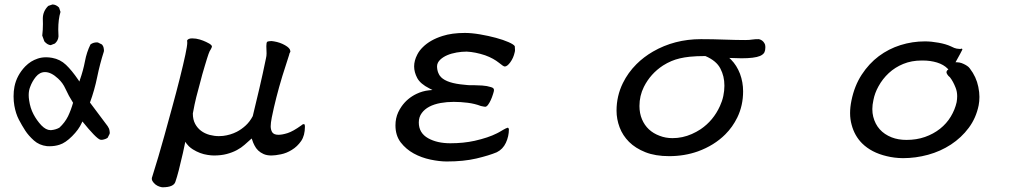

<svg xmlns="http://www.w3.org/2000/svg" viewBox="-20 -648 4540 843"><path d="M182.6 -396.5Q162.6 -396.5 146 -390.9Q129.4 -385.3 116.7 -377.4Q103 -368.7 90.8 -356.4Q53.2 -316.9 43.5 -267.6Q39.6 -248 39.6 -225.1Q39.6 -203.1 43 -184.1Q49.3 -148.9 62.7 -123Q76.2 -97.2 90.8 -74.7Q105 -52.7 128.9 -31.2Q152.3 -10.3 186 -6.3Q191.9 -5.9 197.3 -5.9Q221.2 -5.9 241.7 -12.7Q267.1 -20.5 296.6 -50Q326.2 -79.6 338.9 -108.4L341.8 -114.7Q401.4 -41 419.9 -34.7Q422.4 -34.2 424.8 -34.2Q427.2 -34.2 430.4 -34.4Q433.6 -34.7 437.5 -36.1Q445.8 -38.1 452.6 -43L461.4 -60.5Q461.9 -63.5 461.9 -66.4Q461.9 -69.3 460.9 -74.2Q459.5 -84.5 452.6 -94.2L375 -197.8Q395 -252 406.7 -309.6Q418.5 -367.2 436 -421.9Q436.5 -424.3 436.5 -427.5Q436.5 -430.7 435.5 -435.1Q434.6 -444.3 427.7 -452.6L410.2 -461.4Q407.7 -461.9 405.3 -461.9Q389.6 -461.9 377.4 -453.1Q360.4 -418.9 353 -378.9Q345.2 -337.9 331.1 -298.3L328.6 -290L323.7 -297.4Q295.4 -338.9 269.8 -363.3Q244.1 -387.7 209 -394Q195.3 -396.5 182.6 -396.5ZM201.2 -76.7Q182.1 -76.7 161.6 -97.7Q141.1 -119.6 127 -146.5Q112.8 -173.3 107.9 -207.5Q106 -219.7 106 -230.5Q106 -250.5 112.3 -266.1Q121.1 -290.5 137.2 -310.5Q154.3 -331.5 177.7 -331.5Q204.6 -331.5 234.9 -303.2Q255.9 -284.2 267.6 -257.8Q281.2 -227.5 300.8 -196.8Q292 -165.5 278.8 -137.7Q265.1 -109.9 240.7 -87.4Q225.1 -78.6 205.1 -76.7Q203.1 -76.7 201.2 -76.7ZM168.5 -542.5Q168.5 -516.6 165.5 -491.7L174.8 -466.3Q187.5 -451.2 202.6 -449.7L221.2 -457Q235.8 -470.2 236.8 -488.3Q235.8 -503.9 235.8 -518.1Q235.8 -563.5 245.6 -595.7L239.3 -614.7Q226.6 -627.9 210.4 -628.4L191.9 -622.1Q168 -598.6 168 -566.4Z M1149.4 -445.8 1150.4 -413.6Q1150.4 -402.3 1147.9 -392.6Q1133.3 -321.3 1118.7 -259.3L1089.8 -138.2Q1076.7 -113.3 1058.1 -96.4Q1039.6 -79.6 1019.5 -69.3Q991.7 -55.2 959.5 -51.3Q950.7 -50.3 940.9 -50.3Q921.4 -50.3 900.4 -55.7Q856.4 -67.9 836.9 -104Q826.7 -123 826.7 -149.4V-149.9Q834.5 -192.9 841.8 -221.7Q849.6 -252 861.8 -296.9Q865.7 -314 879.4 -359.4L888.7 -390.1Q896.5 -415 900.4 -422.9Q902.3 -426.8 905.3 -431.2Q910.6 -439.9 910.6 -445.3L907.7 -449.7Q901.4 -456.5 884.8 -463.9Q873 -469.7 856.9 -474.6Q840.8 -479.5 823.7 -479.5Q805.7 -479.5 801.3 -469.7Q801.3 -467.8 801.8 -466.3Q802.2 -463.4 802.2 -460Q802.2 -434.6 769 -302.2Q754.4 -244.1 736.3 -178.2L701.7 -52.2Q675.3 43 648.9 126.5Q646.5 132.3 646.5 136.7Q646.5 142.1 649.4 147Q654.8 156.2 663.3 162.6Q671.9 168.9 680.9 171.6Q689.9 174.3 693.4 174.3Q743.7 174.3 750.5 148.9Q763.2 112.3 783.2 23.4L791.5 -15.6L793.5 -25.4L799.3 -17.1L809.1 -5.9Q817.9 2.4 826.7 7.8Q857.9 27.3 891.6 32.2Q907.7 34.7 918.9 34.7Q950.7 34.7 975.6 28.1Q1000.5 21.5 1020 11Q1039.6 0.5 1053.7 -12.2Q1068.4 -24.9 1085 -40L1087.4 -33.7Q1090.8 -22 1097.2 -9.8Q1109.9 16.1 1137.2 28.3Q1151.4 34.7 1171.9 34.7Q1188 34.7 1213.4 29.5Q1238.8 24.4 1261.7 9.8Q1285.2 -4.4 1302.2 -28.8Q1318.8 -53.2 1318.8 -91.8Q1318.8 -100.1 1316.4 -102.5L1314.9 -103Q1314.5 -103 1313 -103Q1308.6 -103 1302.7 -97.2Q1266.6 -71.3 1242.9 -63.7Q1219.2 -56.2 1202.6 -56.2Q1182.1 -56.2 1174.8 -67.9Q1168.5 -79.1 1168.5 -93.5Q1168.5 -107.9 1173.3 -132.3Q1190.4 -217.3 1219.7 -314Q1242.2 -386.2 1249.5 -407.2Q1250 -412.6 1253.4 -418Q1254.9 -419.9 1254.9 -421.9Q1254.9 -423.8 1254.4 -425.3Q1253.4 -437 1231 -449.7Q1209.5 -461.9 1183.1 -466.3Q1175.8 -467.8 1172.1 -467.8Q1168.5 -467.8 1166 -467.3Q1160.6 -467.3 1154.8 -465.3Q1151.4 -464.4 1150.4 -458.5Q1149.4 -452.6 1149.4 -445.8Z M2196.3 -356Q2207 -356 2220.7 -374.8Q2234.4 -393.6 2239.7 -418Q2241.2 -422.9 2241.2 -427.7Q2241.2 -432.6 2240.7 -437.7Q2240.2 -442.9 2240.2 -445.3Q2235.4 -453.1 2212.6 -463.1Q2189.9 -473.1 2157.5 -481.9Q2125 -490.7 2087.6 -497.1Q2050.3 -503.4 2021 -503.4Q1964.4 -503.4 1923.3 -490.2Q1868.7 -473.1 1836.4 -440.9Q1820.8 -425.8 1812 -408.2Q1798.3 -381.8 1798.3 -356.4Q1798.3 -331.1 1812 -305.2Q1825.7 -279.8 1865.2 -259.8L1878.9 -252.9L1863.8 -251.5Q1835 -248.5 1808.6 -235.8Q1768.1 -216.3 1743.2 -180.7Q1734.9 -168.9 1728.5 -155.3Q1716.3 -128.9 1716.3 -97.7Q1716.3 -53.2 1739.3 -22.9Q1762.7 7.3 1796.6 25.9Q1830.6 44.4 1870.1 52.7Q1909.7 61 1941.4 61Q2016.1 61 2071.8 47.9Q2127.4 34.7 2161.1 20.5Q2188 7.3 2201.2 -21.2Q2214.4 -49.8 2214.4 -80.1Q2214.4 -83.5 2211.4 -86.4Q2210.4 -87.4 2209.5 -87.4Q2208.5 -87.4 2208 -86.9Q2202.1 -85.4 2189.9 -78.4Q2177.7 -71.3 2171.4 -67.6Q2165 -64 2161.6 -62.5Q2124.5 -43.5 2064 -29.8Q2015.1 -19 1957.3 -19Q1899.4 -19 1859.9 -41Q1818.8 -64 1818.8 -110.4Q1818.8 -134.3 1832 -151.9Q1856.4 -185.1 1914.6 -195.8Q1941.9 -200.7 1972.2 -200.7Q2002.4 -200.7 2033.2 -196.8Q2064.5 -192.9 2091.3 -182.6Q2097.2 -181.2 2103.3 -180.2Q2109.4 -179.2 2110.4 -179.2Q2116.2 -179.2 2122.6 -187.5Q2135.7 -205.1 2145 -235.8Q2148.9 -247.6 2148.9 -252.4Q2148.9 -257.3 2145.8 -260.5Q2142.6 -263.7 2135.3 -265.6Q2119.1 -271 2097.2 -272.5Q2075.2 -273.9 2061.5 -273.9Q2047.9 -273.9 2043 -273.9Q2038.1 -273.9 2033.7 -274.4Q2024.9 -274.9 2019 -275.9Q1943.4 -282.2 1916.5 -309.1Q1908.2 -317.4 1904.3 -328.1Q1898.9 -341.8 1898.9 -357.4Q1899.4 -373.5 1913.6 -386.7Q1938 -409.2 1984.9 -417.5Q2007.3 -421.4 2029.3 -421.4Q2067.4 -419.4 2109.9 -405.3Q2128.9 -398.4 2144.3 -389.9Q2159.7 -381.3 2169.9 -373Q2180.2 -364.7 2186.5 -360.4Q2192.9 -356 2196.3 -356Z M3182.1 -393.6Q3215.3 -392.1 3235.4 -392.1Q3293 -392.1 3316.9 -402.3Q3331.5 -408.7 3336.4 -418.5Q3340.3 -427.2 3340.3 -438.5Q3340.3 -440.9 3340.3 -442.9V-443.4Q3340.3 -452.1 3336.4 -458Q3332.5 -464.8 3327.4 -468.8Q3322.3 -472.7 3317.6 -474.4Q3313 -476.1 3311.5 -476.1Q3294.4 -476.1 3285.2 -474.6Q3270 -472.2 3252.2 -472.2Q3234.4 -472.2 3210.4 -472.7Q3186.5 -473.1 3160.6 -474.1Q3108.9 -476.1 3057.6 -476.1Q2941.4 -476.1 2846.7 -421.4Q2806.2 -397.9 2774.4 -366.2Q2737.3 -329.1 2714.8 -283.2Q2687 -226.6 2687 -162.1Q2687 -125 2700.4 -89.1Q2713.9 -53.2 2741.9 -25.1Q2770 2.9 2813.7 20.3Q2857.4 37.6 2918 37.6Q2985.4 37.6 3044.4 16.6Q3115.7 -9.3 3164.6 -58.1Q3196.8 -90.3 3217.3 -132.3Q3242.7 -184.6 3242.7 -247.1Q3242.7 -287.1 3229 -324.2Q3214.8 -360.8 3190.4 -385.7ZM3141.1 -182.6Q3112.3 -118.7 3056.2 -80.6Q3037.6 -68.4 3017.6 -59.6Q2976.6 -41.5 2932.6 -41.5Q2902.3 -41.5 2876 -51.8Q2820.8 -72.3 2798.8 -124Q2787.6 -150.4 2787.6 -182.6Q2787.6 -227.5 2807.1 -266.6Q2835.9 -324.2 2891.1 -360.4Q2908.7 -371.6 2928.2 -379.9Q2961.4 -394 3008.3 -398.9Q3038.1 -401.9 3076.2 -401.9H3077.1Q3125.5 -381.3 3143.1 -346.7Q3151.9 -329.6 3156.2 -311.5Q3160.6 -293.5 3160.6 -271.5Q3160.6 -249.5 3155.8 -226.6Q3150.9 -203.6 3141.1 -182.6Z M4203.6 -434.6Q4203.1 -434.6 4202.6 -434.6Q4202.1 -434.6 4201.2 -434.1Q4199.2 -433.1 4194.1 -433.1Q4189 -433.1 4180.2 -434.6Q4171.4 -436 4155.3 -444.3Q4133.3 -454.6 4101.1 -460.4Q4068.8 -466.3 4041 -466.3Q3985.8 -466.3 3933.8 -450Q3881.8 -433.6 3838.6 -401.4Q3795.4 -369.1 3763.4 -320.1Q3731.4 -271 3718.3 -206.1Q3712.4 -177.7 3712.4 -151.1Q3712.4 -124.5 3719.2 -100.1Q3731.9 -51.8 3765.1 -18.6Q3806.2 22 3873 37.6Q3906.2 45.9 3944.3 46.4Q4000.5 46.4 4054.9 31.5Q4109.4 16.6 4155.3 -13.4Q4201.2 -43.5 4233.4 -86.7Q4265.6 -129.9 4276.9 -185.5Q4280.3 -202.6 4280.3 -222.7Q4280.3 -242.7 4275.4 -266.6Q4266.6 -310.5 4238.3 -347.2Q4237.8 -348.6 4232.9 -353.5Q4221.2 -363.8 4201.7 -371.1Q4191.4 -374.5 4182.6 -374.5H4175.3Q4189.5 -400.4 4196 -412.1Q4202.6 -423.8 4205.6 -430.7Q4205.1 -432.6 4203.6 -434.6ZM4182.6 -225.6Q4182.6 -212.9 4180.2 -199.2Q4172.9 -166.5 4154.5 -136Q4136.2 -105.5 4107.2 -82.5Q4078.1 -59.6 4041 -46.6Q4003.9 -33.7 3960 -33.7Q3923.8 -33.7 3895 -44.9Q3830.6 -70.3 3814 -135.7Q3810.1 -150.9 3810.1 -169.2Q3810.1 -187.5 3814.9 -209Q3820.8 -239.7 3836.9 -268.6Q3855 -301.8 3882.3 -327.1Q3909.7 -352.5 3946 -367.4Q3982.4 -382.3 4026.4 -382.3Q4029.3 -382.3 4032.2 -382.3Q4064.9 -382.3 4094.2 -373.5Q4123.5 -364.3 4140.6 -346.7L4144 -343.3Q4139.6 -339.8 4139.2 -339.4Q4135.7 -335.4 4135.7 -331.5Q4135.7 -327.6 4137.2 -325Q4138.7 -322.3 4139.6 -320.8Q4141.6 -317.9 4144 -314.9Q4150.4 -308.6 4150.9 -308.6Q4165 -290.5 4175.8 -262.7Q4182.6 -245.6 4182.6 -225.6Z"/></svg>

Font: Bakudai
Style: Light
Weight: 300
Version: Version 1.48